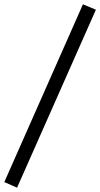

<svg xmlns="http://www.w3.org/2000/svg" viewBox="-63 -736 464 889"><path d="M321 -716 381 -691 16 133 -43 107Z"/></svg>

Font: PTSerif
Style: Bold Italic
Weight: 700
Italic angle: -12°
Designer: A.Korolkova, O.Umpeleva, V.Yefimov
Foundry: ParaType Ltd
Version: Version 1.000W OFL; ttfautohint (v1.2) -l 8 -r 50 -G 200 -x 